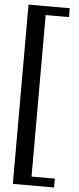

<svg xmlns="http://www.w3.org/2000/svg" viewBox="-65 -833 439 1067"><g transform="rotate(5 155.0 -300.0)"><path d="M49.5 200V-800H279.5V-750.5H149.5V150.5H279.5V200Z"/></g></svg>

Font: Big Shoulders Text Thin SemiBold
Style: Regular
Weight: 600
Version: Version 2.002